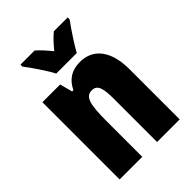

<svg xmlns="http://www.w3.org/2000/svg" viewBox="-222 -869 972 972"><g transform="rotate(-45 264.5 -383.0)"><path d="M202 -606H349C370 -645 416 -714 444 -752V-766H345C325 -750 302 -726 275 -693C249 -725 227 -749 207 -766H106V-752C132 -719 185 -641 202 -606ZM328 -563C269 -563 229 -537 204 -485H195L177 -553H50V0H212V-253C212 -378 224 -419 270 -419C310 -419 318 -381 318 -308V0H480V-360C480 -489 424 -563 328 -563Z"/></g></svg>

Font: Noto Sans Arabic UI XCn Bk
Style: Regular
Weight: 900
Width: 2
Designer: Monotype Design Team, Nadine Chahine and Nizar Qandah
Foundry: Monotype Imaging Inc.
Version: Version 2.010